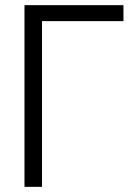

<svg xmlns="http://www.w3.org/2000/svg" viewBox="-20 -725 519 745"><path d="M75 0V-705H459V-643H143V0Z"/></svg>

Font: TikTok Sans Light
Style: Regular
Weight: 300
Version: Version 4.000